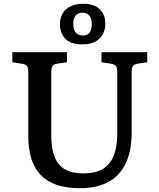

<svg xmlns="http://www.w3.org/2000/svg" viewBox="-20 -978 839 1012"><path d="M401 14Q330 14 278 -4Q226 -22 193.5 -56.5Q161 -91 145 -142.5Q129 -194 129 -261V-595Q129 -620 122.5 -629.5Q116 -639 96 -642L45 -650V-703H333V-650L280 -642Q262 -639 256 -628.5Q250 -618 250 -592V-266Q250 -197 267.5 -152Q285 -107 322.5 -85.5Q360 -64 420 -64Q482 -64 521 -87Q560 -110 579 -156.5Q598 -203 598 -271V-595Q598 -620 591.5 -629.5Q585 -639 565 -642L515 -650V-703H756V-650L705 -642Q686 -639 680 -629Q674 -619 674 -591V-282Q674 -183 643 -117.5Q612 -52 551.5 -19Q491 14 401 14ZM414 -744Q353 -744 324.5 -773.5Q296 -803 296 -851Q296 -882 309.5 -906Q323 -930 350.5 -944Q378 -958 418 -958Q476 -958 505.5 -930Q535 -902 535 -853Q535 -821 521 -796Q507 -771 480 -757.5Q453 -744 414 -744ZM416 -791Q443 -791 453.5 -808Q464 -825 464 -852Q464 -869 458.5 -882.5Q453 -896 442.5 -903.5Q432 -911 414 -911Q388 -911 377 -894Q366 -877 366 -852Q366 -834 371 -820.5Q376 -807 387 -799Q398 -791 416 -791Z"/></svg>

Font: Literata 18pt Medium
Style: Regular
Weight: 500
Designer: Latin by Veronika Burian and Jose Scaglione. Greek by Irene Vlachou. Cyrillic by Vera Evstafieva.
Foundry: TypeTogether
Version: Version 3.103;gftools[0.9.29]